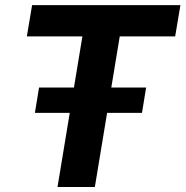

<svg xmlns="http://www.w3.org/2000/svg" viewBox="-20 -748 742 768"><path d="M87.4 -602.5 108.4 -727.5H701.7L680.7 -602.5H459L359.4 0H210L309.6 -602.5ZM119.6 -296.4 136.2 -397.9H564.5L547.9 -296.4Z"/></svg>

Font: Inter 20pt
Style: Bold Italic
Weight: 700
Italic angle: -9.3988°
Version: Version 4.001;git-66647c0bb